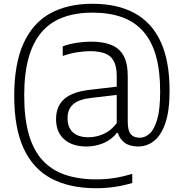

<svg xmlns="http://www.w3.org/2000/svg" viewBox="-20 -769 976 1019"><path d="M491.5 230Q350 230 253 178.8Q156 127.5 105.8 19.5Q55.5 -88.5 55.5 -260Q55.5 -430 104.5 -538.2Q153.5 -646.5 246.2 -697.8Q339 -749 470.5 -749Q603.5 -749 694.8 -699Q786 -649 833 -547Q880 -445 880 -288Q880 -180.5 857.5 -115.5Q835 -50.5 797.5 -21Q760 8.5 713.5 8.5Q669 8.5 642.2 -11Q615.5 -30.5 605.5 -63.5H600Q573.5 -29 530.8 -10.2Q488 8.5 438.5 8.5Q364 8.5 320.8 -29.5Q277.5 -67.5 277.5 -136.5Q277.5 -206 322 -244.5Q366.5 -283 462.5 -293L620.5 -311.5L623.5 -268L465 -249.5Q399 -242 368.8 -216Q338.5 -190 338.5 -142Q338.5 -92.5 367 -66.5Q395.5 -40.5 450 -40.5Q489.5 -40.5 529.2 -57.8Q569 -75 599.5 -115.5V-365.5Q599.5 -417.5 583.2 -446.2Q567 -475 535.2 -486.2Q503.5 -497.5 457.5 -497.5Q427.5 -497.5 389.5 -491.5Q351.5 -485.5 313 -472V-523Q346 -535.5 386.8 -541.8Q427.5 -548 463 -548Q526 -548 569.5 -531Q613 -514 635.5 -473.8Q658 -433.5 658 -364.5V-121.5Q658 -77 673.8 -57.5Q689.5 -38 722 -38Q750.5 -38 775.2 -61Q800 -84 815 -137.5Q830 -191 830 -283.5Q830 -394.5 807.2 -473.8Q784.5 -553 739.2 -603.5Q694 -654 626.8 -678Q559.5 -702 470.5 -702Q383.5 -702 315.8 -677.2Q248 -652.5 202 -599.8Q156 -547 132.2 -463.5Q108.5 -380 108.5 -261.5Q108.5 -141.5 132.8 -56.8Q157 28 205 80.8Q253 133.5 324.8 158.2Q396.5 183 491.5 183Q540.5 183 586.5 175.8Q632.5 168.5 682 154V202Q639.5 215 591 222.5Q542.5 230 491.5 230Z"/></svg>

Font: Encode Sans Condensed Thin Light
Style: Regular
Weight: 300
Version: Version 3.002